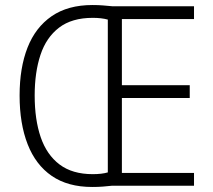

<svg xmlns="http://www.w3.org/2000/svg" viewBox="-20 -739 848 764"><path d="M348 -719Q371 -719 389 -717.5Q407 -716 428 -714H752V-663H465V-400H735V-349H465V-51H752V0H426Q408 2 389 3.5Q370 5 347 5Q250 5 186 -39Q122 -83 90 -165Q58 -247 58 -359Q58 -469 89.5 -549.5Q121 -630 185.5 -674.5Q250 -719 348 -719ZM349 -668Q266 -668 215 -629Q164 -590 141 -520.5Q118 -451 118 -359Q118 -263 142 -193Q166 -123 217 -84.5Q268 -46 349 -46Q385 -46 409 -53V-661Q384 -668 349 -668Z"/></svg>

Font: Noto Sans Khmer UI SemiCondensed Light
Style: Regular
Weight: 300
Width: 4
Designer: Danh Hong and the Monotype Design Team
Foundry: Monotype Imaging Inc.
Version: Version 2.002; ttfautohint (v1.8.4.7-5d5b)